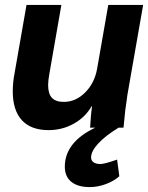

<svg xmlns="http://www.w3.org/2000/svg" viewBox="-20 -520 604 782"><path d="M563 -500 499 -134Q489 -70 483 0H463Q409 33 380 64.5Q351 96 351 121Q351 134 361 141Q371 148 389 148Q406 148 457 130L466 198Q443 218 410.5 230Q378 242 345 242Q297 242 270.5 220.5Q244 199 244 159Q244 59 368 0H347Q350 -56 355 -87H353Q327 -42 280 -16Q233 10 178 10Q106 10 69 -30.5Q32 -71 32 -148Q32 -184 39 -220L88 -500H230L181 -219Q176 -191 176 -174Q176 -138 191.5 -121.5Q207 -105 240 -105Q288 -105 326 -142.5Q364 -180 375 -237L421 -500Z"/></svg>

Font: Sarabun ExtraBold
Style: Italic
Weight: 800
Italic angle: -10°
Designer: Suppakit Chalermlarp | Katatrad Co.,Ltd.
Foundry: Cadson Demak Co.,Ltd.
Version: Version 1.000; ttfautohint (v1.6)